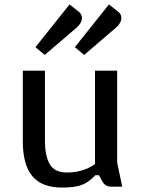

<svg xmlns="http://www.w3.org/2000/svg" viewBox="-20 -835 639 867"><path d="M350 -754Q350 -743 344 -732Q338 -721 328 -712L182 -587L140 -622L294 -815L337 -781Q350 -770 350 -754ZM528 -754Q528 -743 522 -732Q516 -721 506 -712L360 -587L318 -622L472 -815L515 -781Q528 -770 528 -754ZM83 -197V-516H183V-198Q183 -132 204.5 -94Q226 -56 282 -56Q355 -56 409 -94V-516H509V-101L532 8H483Q470 8 459.5 2.5Q449 -3 441 -18L427 -44H411Q380 -11 348 0.5Q316 12 261 12Q169 12 126 -39.5Q83 -91 83 -197Z"/></svg>

Font: Voces
Style: Regular
Weight: 400
Designer: Ana Paula Megda, Pablo Ugerman
Foundry: Ana Paula Megda, Pablo Ugerman
Version: Version 1.100